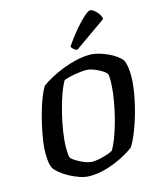

<svg xmlns="http://www.w3.org/2000/svg" viewBox="-140 -1081 976 1179"><g transform="rotate(-15 348.0 -491.5)"><path d="M283 0Q253 0 219.5 -11.5Q186 -23 156 -39.5Q126 -56 103.5 -74.5Q81 -93 72 -107Q63 -122 59 -146.5Q55 -171 55 -211Q55 -241 61 -281.5Q67 -322 77 -368.5Q87 -415 100 -460Q113 -505 128 -543.5Q143 -582 159 -608Q185 -627 222 -647Q259 -667 301.5 -683.5Q344 -700 388.5 -710Q433 -720 476 -720Q500 -720 529 -712Q558 -704 586.5 -691Q615 -678 637.5 -661.5Q660 -645 671 -629Q679 -611 683 -585Q687 -559 687 -528Q687 -491 680.5 -446Q674 -401 663 -353Q652 -305 637 -258.5Q622 -212 605.5 -172.5Q589 -133 571 -105Q542 -82 494.5 -57.5Q447 -33 392 -16.5Q337 0 283 0ZM320 -81Q341 -81 367.5 -86.5Q394 -92 417 -100Q440 -108 452 -115Q468 -140 483 -178.5Q498 -217 511.5 -263.5Q525 -310 535 -358Q545 -406 551 -451Q557 -496 557 -532Q557 -544 556.5 -555Q556 -566 554 -574Q551 -582 537.5 -592Q524 -602 504.5 -612Q485 -622 465 -628.5Q445 -635 429 -635Q408 -635 381.5 -631.5Q355 -628 330 -622.5Q305 -617 286 -610Q267 -578 249 -527Q231 -476 217 -418Q203 -360 194.5 -304Q186 -248 186 -205Q186 -188 187 -172.5Q188 -157 191 -145Q196 -135 212 -124Q228 -113 248 -103Q268 -93 287.5 -87Q307 -81 320 -81ZM409 -769Q396 -772 386 -781.5Q376 -791 373 -799Q410 -853 445.5 -894.5Q481 -936 508 -959.5Q535 -983 546 -983Q557 -983 571.5 -972Q586 -961 597.5 -944.5Q609 -928 611 -911Z"/></g></svg>

Font: Texturina 12pt
Style: Bold Italic
Weight: 700
Italic angle: -11°
Designer: Guillermo Torres Carreño
Foundry: Omnibus-Type
Version: Version 1.002